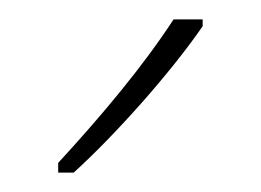

<svg xmlns="http://www.w3.org/2000/svg" viewBox="-20 -850 269 198"><path d="M189 -823V-830H159C127 -781 85 -731 40 -682V-672H56C99 -711 156 -775 189 -823Z"/></svg>

Font: Noto Sans Malayalam UI Condensed Thin
Style: Regular
Weight: 100
Width: 3
Designer: Jelle Bosma - Monotype Design Team
Foundry: Monotype Imaging Inc.
Version: Version 2.104